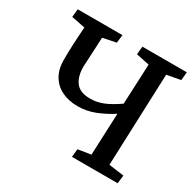

<svg xmlns="http://www.w3.org/2000/svg" viewBox="-153 -868 1047 1033"><g transform="rotate(30 370.0 -351.5)"><path d="M512 -323Q464 -292 412.5 -271.5Q361 -251 306 -251Q249 -251 206.5 -272Q164 -293 140.5 -333Q117 -373 117 -430Q117 -476 119 -522.5Q121 -569 126 -636L41 -653L46 -703H324L318 -653L236 -636Q234 -591 231.5 -546.5Q229 -502 227 -458Q225 -394 252 -357Q279 -320 343 -320Q384 -320 423 -335.5Q462 -351 514 -387L525 -636L443 -653L448 -703H724L719 -652L634 -636L612 -64L706 -51L700 0H416L421 -50L501 -63Z"/></g></svg>

Font: Literata 18pt Medium
Style: Italic
Weight: 500
Italic angle: -2°
Designer: Latin by Veronika Burian and Jose Scaglione. Greek by Irene Vlachou. Cyrillic by Vera Evstafieva
Foundry: TypeTogether
Version: Version 3.103;gftools[0.9.29]